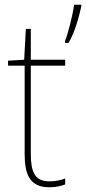

<svg xmlns="http://www.w3.org/2000/svg" viewBox="-20 -780 363 810"><path d="M323 -753V-760H293C288 -723 266 -632 254 -607V-599H269C294 -639 313 -707 323 -753ZM188 -15C127 -15 110 -55 110 -130V-503H255V-528H110V-658H89L82 -528L14 -524V-503H84V-130C84 -42 107 10 188 10C217 10 236 5 255 -2V-27C237 -20 215 -15 188 -15Z"/></svg>

Font: Noto Sans Thai Looped SemiCondensed Thin
Style: Regular
Weight: 100
Width: 4
Designer: Sasikarn Vongin, Ben Mitchell
Foundry: The Fontpad Ltd
Version: Version 1.001